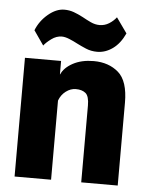

<svg xmlns="http://www.w3.org/2000/svg" viewBox="-49 -679 547 719"><g transform="rotate(5 225.0 -319.5)"><path d="M32.7 0H169.9V-297.4Q177.7 -319.3 195.6 -332.8Q213.4 -346.2 232.9 -346.2Q256.3 -346.2 269.8 -335Q283.2 -323.7 283.2 -288.6V0H420.4V-311.5Q420.4 -392.6 383.8 -424.6Q347.2 -456.5 290.5 -456.5Q245.1 -456.5 212.6 -439Q180.2 -421.4 169.4 -396H168.5V-446.3H32.7ZM96.7 -498Q105.5 -509.8 124.3 -523.7Q143.1 -537.6 163.6 -537.6Q175.8 -537.6 191.9 -531Q208 -524.4 223.6 -516.1Q237.8 -508.8 257.3 -500.5Q276.9 -492.2 299.8 -492.2Q330.6 -492.2 358.2 -512Q385.7 -531.7 403.3 -570.3L362.8 -627.4Q352.1 -613.3 335.7 -603Q319.3 -592.8 300.3 -592.8Q283.2 -592.8 266.6 -600.6Q250 -608.4 234.4 -617.2Q216.8 -626.5 200 -632.6Q183.1 -638.7 164.1 -638.7Q133.8 -638.7 103.5 -613.3Q73.2 -587.9 59.1 -552.2Z"/></g></svg>

Font: Roboto Flex Super Cond Bold
Style: Regular
Weight: 700
Width: 3
Designer: Berlow after Robertson
Foundry: Google
Version: Version 3.000